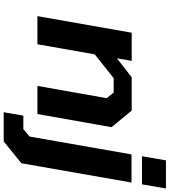

<svg xmlns="http://www.w3.org/2000/svg" viewBox="42 -796 940 1065"><g transform="rotate(90 512.5 -263.0)"><path d="M846 -580 869 -713H1025L1002 -580ZM69 0 161 -523H317L303 -441L408 -523H593L685 -411L612 0H456L524 -384L493 -423H413L281 -318L225 0ZM602 187 621 78H696L737 43L836 -522H992L885 89L764 187Z"/></g></svg>

Font: Tomorrow SemiBold
Style: Italic
Weight: 600
Italic angle: -10°
Designer: Tony de Marco, Monica Rizzolli
Foundry: Just in Type
Version: Version 2.002